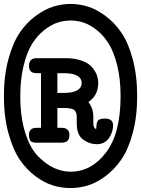

<svg xmlns="http://www.w3.org/2000/svg" viewBox="-95 -723 715 973"><path d="M262.2 -703.1Q306.2 -703.1 349.6 -689.9Q393.1 -676.8 439 -642.8Q484.9 -608.9 520 -557.9Q555.2 -506.8 577.6 -423.3Q600.1 -339.8 600.1 -235.8Q600.1 -131.8 577.6 -48.8Q555.2 34.2 520 85.2Q484.9 136.2 439 170.2Q393.1 204.1 349.6 217Q306.2 230 262 230Q217.8 230 174.3 217Q130.9 204.1 85 170.2Q39.1 136.2 4.6 85.2Q-29.8 34.2 -52.5 -48.8Q-75.2 -131.8 -75.2 -235.8Q-75.2 -339.8 -52.5 -422.9Q-29.8 -505.9 4.6 -556.9Q39.1 -607.9 85 -641.8Q130.9 -675.8 175 -689.5Q219.2 -703.1 262.2 -703.1ZM7.8 -235.8Q7.8 -128.9 33 -50Q58.1 28.8 98.1 69.3Q138.2 109.9 179.2 128.4Q220.2 147 262.2 147Q368.2 147 442.1 50Q516.1 -46.9 516.1 -235.8Q516.1 -322.8 499 -391.4Q481.9 -460 456.1 -501.5Q430.2 -543 395.5 -570.6Q360.8 -598.1 328.4 -608.6Q295.9 -619.1 262.9 -619.1Q230 -619.1 197 -608.6Q164.1 -598.1 129.2 -570.6Q94.2 -543 68.1 -501.5Q42 -460 24.9 -391.4Q7.8 -322.8 7.8 -235.8ZM51.8 -40Q51.8 -75.2 89.8 -75.2H112.8V-352.1H90.8Q51.8 -352.1 51.8 -388.2Q51.8 -428.2 89.8 -428.2H237.8Q284.7 -428.2 319.3 -415.5Q354 -402.8 371.1 -382.8Q388.2 -362.8 395.5 -343Q402.8 -323.2 402.8 -301.8Q402.8 -239.7 353 -206.1Q377.9 -173.8 377.9 -132.8V-97.2Q377.9 -76.2 392.1 -67.9Q393.1 -72.8 393.6 -82.8Q394 -92.8 395.5 -98.4Q397 -104 400.4 -110.1Q403.8 -116.2 412.8 -119.1Q421.9 -122.1 437 -122.1Q478 -122.1 478 -87.9Q478 -52.7 456.5 -22.5Q435.1 7.8 395 7.8Q358.9 7.8 326.4 -15.6Q293.9 -39.1 293.9 -98.1V-127.9Q293.9 -139.2 293 -144Q292 -148.9 287.1 -158.4Q282.2 -168 267.6 -171.9Q252.9 -175.8 229 -175.8H195.8V-75.2H217.8Q256.8 -75.2 256.8 -38.1Q256.8 0 217.8 0H89.8Q64.9 0 58.3 -10.5Q51.8 -21 51.8 -40ZM195.8 -252H226.1Q318.8 -252 318.8 -303.2Q318.8 -334 278.8 -346.2Q260.7 -352.1 224.1 -352.1H195.8Z"/></svg>

Font: CMU Typewriter Text
Style: Bold
Weight: 700
Version: Version 0.7.0